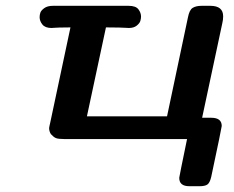

<svg xmlns="http://www.w3.org/2000/svg" viewBox="-20 -478 804 660"><path d="M116.2 -418.9Q116.2 -426.8 118.7 -434.3Q121.1 -441.9 132.1 -450Q143.1 -458 162.1 -458H421.9Q446.8 -458 455.8 -446Q464.8 -434.1 464.8 -420.9Q464.8 -414.1 462.4 -406Q460 -397.9 450 -389.9Q439.9 -381.8 422.9 -381.8Q419.9 -381.8 414.1 -382.3Q408.2 -382.8 389.6 -383.3Q371.1 -383.8 344.2 -383.8L278.8 -78.1H554.2L626 -418Q630.9 -443.8 642.3 -450.9Q653.8 -458 672.9 -458H703.1Q747.1 -458 747.1 -421.9Q747.1 -409.7 744.1 -397.9L674.8 -73.2H706.1Q742.2 -73.2 742.2 -44.9Q742.2 -40 706.1 129.9Q701.2 150.9 692.6 156.5Q684.1 162.1 666 162.1H630.9Q595.7 162.1 596.2 132.8Q596.2 129.9 623 0H201.2Q180.2 0 172.1 -3.4Q164.1 -6.8 154.8 -17.1Q148.9 -26.9 148.9 -37.1Q148.9 -39.1 149.4 -41.5Q149.9 -43.9 150.9 -48.6Q151.9 -53.2 152.8 -57.1L222.2 -383.8Q199.2 -383.8 184.1 -383.3Q168.9 -382.8 164.1 -382.3Q159.2 -381.8 157.2 -381.8Q135.3 -381.8 125.7 -393.8Q116.2 -405.8 116.2 -418.9Z"/></svg>

Font: CMU Sans Serif
Style: BoldOblique
Weight: 700
Italic angle: -12°
Version: Version 0.7.0